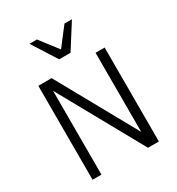

<svg xmlns="http://www.w3.org/2000/svg" viewBox="-215 -1063 1101 1196"><g transform="rotate(-30 335.5 -465.0)"><path d="M496.1 0 161.1 -603V0H97.2V-675.8H192.9L508.8 -106.9V-675.8H574.2V0ZM374 -753.9H292L180.2 -930.2H233.9L333 -801.3L432.1 -930.2H485.8Z"/></g></svg>

Font: Clear Sans Light
Style: Regular
Weight: 300
Foundry: Intel Corporation
Version: Version 1.00